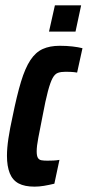

<svg xmlns="http://www.w3.org/2000/svg" viewBox="-20 -689 328 717"><path d="M109 8Q72 8 49.5 -4Q27 -16 16.5 -42Q6 -68 6 -107Q6 -136 11.5 -172.5Q17 -209 27 -254Q43 -333 58.5 -384Q74 -435 93.5 -464.5Q113 -494 139.5 -506Q166 -518 203 -518Q229 -518 250.5 -515.5Q272 -513 288 -509L268 -418Q256 -420 244.5 -420.5Q233 -421 225 -421Q208 -421 196.5 -417Q185 -413 176.5 -397.5Q168 -382 159 -348.5Q150 -315 139 -256Q129 -205 123 -174Q117 -143 117 -124Q117 -107 121.5 -99.5Q126 -92 135 -90.5Q144 -89 157 -89Q168 -89 179.5 -89.5Q191 -90 202 -92L183 -3Q162 2 144 5Q126 8 109 8ZM163 -571 185 -669H283L262 -571Z"/></svg>

Font: Saira UltraCondensed ExtraBold
Style: Italic
Weight: 800
Width: 1
Italic angle: -12°
Designer: Hector Gatti with collaboration of the Omnibus-Type team
Foundry: Omnibus-Type
Version: Version 1.101